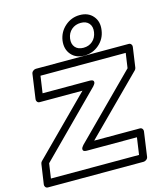

<svg xmlns="http://www.w3.org/2000/svg" viewBox="-144 -1093 1060 1225"><g transform="rotate(-15 386.0 -480.0)"><path d="M-2 0 17.1 -130.9Q18.6 -140.6 24.9 -147L391.1 -514.2H108.9Q98.1 -514.2 92.3 -522Q86.4 -529.8 87.9 -539.1L110.8 -701.2Q112.3 -711.9 121.6 -719Q130.9 -726.1 140.1 -726.1H752.9Q763.7 -726.1 769.5 -718.3Q775.4 -710.4 773.9 -701.2L754.9 -568.8Q753.4 -559.6 747.1 -553.2L380.9 -187H682.1Q692.9 -187 698.7 -179.2Q704.6 -171.4 703.1 -162.1L680.2 0Q678.7 10.7 669.4 17.8Q660.2 24.9 650.9 24.9H19Q8.3 24.9 2.4 17.1Q-3.4 9.3 -2 0ZM51.8 -24.9H633.8L649.9 -137.2H319.8Q297.9 -137.2 294.7 -147.5Q291.5 -157.7 299.3 -168L307.1 -178.2L706.1 -578.1L720.2 -675.8H157.2L141.1 -564H452.1Q474.1 -564 477.3 -553.7Q480.5 -543.5 472.7 -533.2L464.8 -522.9L65.9 -122.1ZM351.1 -856Q359.4 -911.6 401.4 -948.2Q443.4 -984.9 499 -984.9Q554.7 -984.9 585.9 -948.2Q617.2 -911.6 608.9 -856Q601.6 -800.3 559.6 -763.7Q517.6 -727.1 461.9 -727.1Q406.2 -727.1 375 -763.7Q343.8 -800.3 351.1 -856ZM469.2 -776.9Q504.9 -776.9 529.3 -798.3Q553.7 -819.8 559.1 -856Q564.5 -892.1 546.1 -913.6Q527.8 -935.1 492.2 -935.1Q456.1 -935.1 430.9 -913.3Q405.8 -891.6 400.9 -856Q396 -820.3 414.6 -798.6Q433.1 -776.9 469.2 -776.9Z"/></g></svg>

Font: Trueno ExtraBold Outline
Style: Italic
Weight: 800
Width: 6
Designer: Julieta Ulanovsky
Foundry: Julieta Ulanovsky
Version: Version 3.001b | FøM Fix